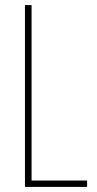

<svg xmlns="http://www.w3.org/2000/svg" viewBox="-20 -734 381 754"><path d="M78 0V-714H104V-25H322V0Z"/></svg>

Font: Noto Sans Gurmukhi ExtraCondensed Thin
Style: Regular
Weight: 100
Width: 2
Designer: Jelle Bosma - Monotype Design Team
Foundry: Monotype Imaging Inc.
Version: Version 2.004; ttfautohint (v1.8.4.7-5d5b)